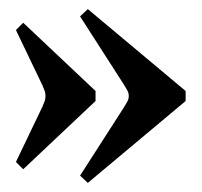

<svg xmlns="http://www.w3.org/2000/svg" viewBox="-20 -470 443 422"><path d="M263 -259Q263 -266 259.5 -272Q256 -278 253 -283L156 -434L173 -450L388 -270V-248L173 -68L156 -84L253 -235Q256 -240 259.5 -246Q263 -252 263 -259ZM80 -259Q80 -266 77.5 -272Q75 -278 73 -283L15 -404L31 -420L190 -270V-248L31 -98L15 -114L73 -235Q75 -240 77.5 -246Q80 -252 80 -259Z"/></svg>

Font: Bona Nova
Style: Bold
Weight: 700
Designer: Mateusz Machalski
Foundry: Capitalics
Version: Version 4.001; ttfautohint (v1.8.3)